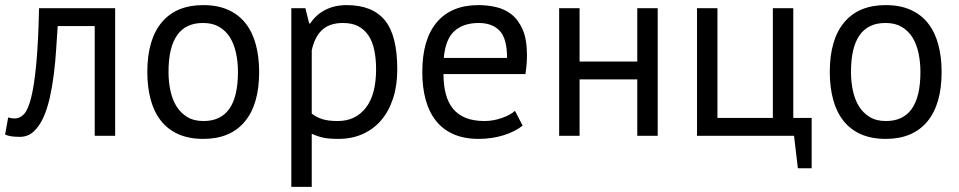

<svg xmlns="http://www.w3.org/2000/svg" viewBox="-25 -532 3757 752"><path d="M346 -430H201Q198 -388 195 -339.5Q192 -291 186 -242.5Q180 -194 170 -149.5Q160 -105 144.5 -71Q129 -37 106.5 -16.5Q84 4 53 4Q34 4 20 2Q6 0 -5 -5L7 -72Q19 -68 33 -68Q53 -68 69 -85Q85 -102 97 -149.5Q109 -197 117 -281Q125 -365 128 -500H426V0H346Z M552 0ZM552 -250Q552 -377 608.5 -444.5Q665 -512 771 -512Q827 -512 868.5 -493.5Q910 -475 937 -440.5Q964 -406 977 -357.5Q990 -309 990 -250Q990 -123 933.5 -55.5Q877 12 771 12Q715 12 673.5 -6.5Q632 -25 605 -59.5Q578 -94 565 -142.5Q552 -191 552 -250ZM635 -250Q635 -212 642.5 -177Q650 -142 666 -116Q682 -90 708 -74Q734 -58 771 -58Q907 -57 907 -250Q907 -289 899.5 -324Q892 -359 876 -385Q860 -411 834 -426.5Q808 -442 771 -442Q635 -443 635 -250Z M1116 0ZM1116 -500H1171L1186 -440H1190Q1213 -475 1249.5 -493.5Q1286 -512 1333 -512Q1433 -512 1482 -453Q1531 -394 1531 -260Q1531 -197 1514.5 -146.5Q1498 -96 1468 -61Q1438 -26 1395.5 -7Q1353 12 1301 12Q1264 12 1242.5 7.5Q1221 3 1196 -8V200H1116ZM1318 -442Q1267 -442 1237.5 -415.5Q1208 -389 1196 -335V-87Q1214 -73 1237 -65.5Q1260 -58 1298 -58Q1367 -58 1407.5 -109.5Q1448 -161 1448 -261Q1448 -302 1441 -335.5Q1434 -369 1418.5 -392.5Q1403 -416 1378.5 -429Q1354 -442 1318 -442Z M1629 0ZM2022 -40Q1992 -16 1946.5 -2Q1901 12 1850 12Q1793 12 1751 -6.5Q1709 -25 1682 -59.5Q1655 -94 1642 -142Q1629 -190 1629 -250Q1629 -378 1686 -445Q1743 -512 1849 -512Q1883 -512 1917 -504.5Q1951 -497 1978 -476Q2005 -455 2022 -416.5Q2039 -378 2039 -315Q2039 -282 2033 -242H1712Q1712 -198 1721 -164Q1730 -130 1749 -106.5Q1768 -83 1798.5 -70.5Q1829 -58 1873 -58Q1907 -58 1941 -70Q1975 -82 1992 -98ZM1850 -442Q1791 -442 1755.5 -411Q1720 -380 1713 -305H1961Q1961 -381 1932 -411.5Q1903 -442 1850 -442Z M2471 -221H2245V0H2165V-500H2245V-291H2471V-500H2551V0H2471Z M3154 127H3100L3085 0H2705V-500H2785V-70H3002V-500H3082V-70H3154Z M3225 0ZM3225 -250Q3225 -377 3281.5 -444.5Q3338 -512 3444 -512Q3500 -512 3541.5 -493.5Q3583 -475 3610 -440.5Q3637 -406 3650 -357.5Q3663 -309 3663 -250Q3663 -123 3606.5 -55.5Q3550 12 3444 12Q3388 12 3346.5 -6.5Q3305 -25 3278 -59.5Q3251 -94 3238 -142.5Q3225 -191 3225 -250ZM3308 -250Q3308 -212 3315.5 -177Q3323 -142 3339 -116Q3355 -90 3381 -74Q3407 -58 3444 -58Q3580 -57 3580 -250Q3580 -289 3572.5 -324Q3565 -359 3549 -385Q3533 -411 3507 -426.5Q3481 -442 3444 -442Q3308 -443 3308 -250Z"/></svg>

Font: PT Sans
Style: Regular
Weight: 400
Version: Version 2.003W OFL; ttfautohint (v1.6)